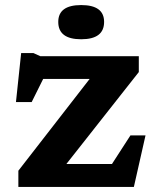

<svg xmlns="http://www.w3.org/2000/svg" viewBox="-20 -738 624 758"><path d="M52.5 0V-64L334 -426.5H150.5L105 -335H43L63.5 -528.5H112L139.5 -516H528V-453.5L242 -90.5H422L495 -203.5H554.5L508.5 0ZM300.5 -583Q210 -583 210 -651.5Q210 -718 300.5 -718Q391 -718 391 -651.5Q391 -583 300.5 -583Z"/></svg>

Font: Newsreader Caption SemiBold
Style: Regular
Weight: 600
Designer: Hugues Gentile
Foundry: Production Type
Version: Version 1.001